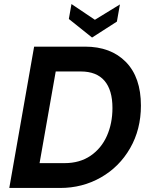

<svg xmlns="http://www.w3.org/2000/svg" viewBox="-20 -931 742 951"><path d="M149 -700H401Q529 -700 603.5 -624Q678 -548 678 -408Q678 -290 624.5 -197Q571 -104 479.5 -52Q388 0 278 0H26ZM300 -123Q375 -123 428.5 -159.5Q482 -196 509.5 -258Q537 -320 537 -396Q537 -485 497.5 -531Q458 -577 380 -577H256L176 -123ZM321 -837 334 -911 450 -833 574 -909 559 -824 436 -745Z"/></svg>

Font: Cabin
Style: Bold Italic
Weight: 700
Italic angle: -7°
Designer: Pablo Impallari
Foundry: Pablo Impallari. http://www.impallari.com Igino Marini. http://www.ikern.com
Version: Version 2.200